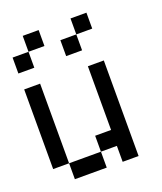

<svg xmlns="http://www.w3.org/2000/svg" viewBox="-110 -635 596 708"><g transform="rotate(-20 187.5 -281.0)"><path d="M0 -312.5V-375H62.5V-312.5ZM0 -250V-312.5H62.5V-250ZM0 -187.5V-250H62.5V-187.5ZM0 -125V-187.5H62.5V-125ZM0 -62.5V-125H62.5V-62.5ZM62.5 0V-62.5H125V0ZM125 0V-62.5H187.5V0ZM187.5 -62.5V-125H250V-62.5ZM250 -312.5V-375H312.5V-312.5ZM250 -250V-312.5H312.5V-250ZM250 -187.5V-250H312.5V-187.5ZM250 -125V-187.5H312.5V-125ZM250 -62.5V-125H312.5V-62.5ZM250 0V-62.5H312.5V0ZM0 -437.5V-500H62.5V-437.5ZM62.5 -500V-562.5H125V-500ZM187.5 -437.5V-500H250V-437.5ZM250 -500V-562.5H312.5V-500Z"/></g></svg>

Font: AprilSans
Style: Regular
Weight: 400
Designer: typesprite
Version: Version 1.001;PS 001.001;hotconv 1.0.88;makeotf.lib2.5.64775